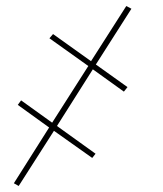

<svg xmlns="http://www.w3.org/2000/svg" viewBox="-20 -481 540 637"><path d="M42 136 26 127 143 -58 39 -133 50 -148 153 -74 273 -262 144 -354 156 -368 282 -278 399 -461 416 -452 298 -267 403 -192 391 -177 288 -251 169 -63 297 29 286 43 159 -47Z"/></svg>

Font: Iosevka Slab Thin Oblique
Style: Regular
Weight: 100
Italic angle: -9°
Monospace: yes
Designer: Belleve Invis
Foundry: Belleve Invis
Version: Version 11.1.0; ttfautohint (v1.8.3)